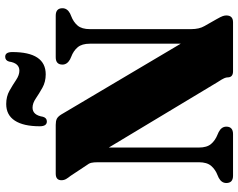

<svg xmlns="http://www.w3.org/2000/svg" viewBox="-111 -829 940 758"><g transform="rotate(-90 359.0 -450.0)"><path d="M238 -26.5Q238 0 208.5 0H44.5Q15.5 0 15.5 -26.5Q15.5 -45.5 36 -56.5L46 -61Q68.5 -69.5 83 -86.2Q97.5 -103 97.5 -135V-532.5Q97.5 -550.5 95.2 -559.8Q93 -569 85 -579L44 -641Q36 -651 31.2 -659.2Q26.5 -667.5 26.5 -677.5Q26.5 -700 52.5 -700H245Q260 -700 268.8 -695.8Q277.5 -691.5 285.5 -679L565.5 -206.5V-565Q565.5 -596.5 551.5 -613.2Q537.5 -630 513.5 -639L503.5 -643.5Q483 -655 483 -673.5Q483 -700 512 -700H676Q705.5 -700 705.5 -673.5Q705.5 -654.5 685 -643.5L674.5 -639Q651 -630 637 -613.5Q623 -597 623 -565V-165.5Q623 -133.5 635 -113L662 -65.5Q672 -48 674.5 -40.5Q677 -33 677 -26.5Q677 0 650 0H456.5Q432.5 0 432.5 -21.5Q432.5 -27 429.2 -34.8Q426 -42.5 413.5 -61.5L155.5 -490.5V-135Q155.5 -103 169.8 -86.5Q184 -70 207 -61L217 -56.5Q238 -45.5 238 -26.5ZM444.5 -739.5Q415 -739.5 391.8 -752.5Q368.5 -765.5 349.5 -778.5Q330.5 -791.5 313 -791.5Q283.5 -791.5 277 -750.5Q272.5 -735 258.5 -735Q239.5 -735 239.5 -763Q239.5 -827.5 261.8 -861.5Q284 -895.5 327.5 -895.5Q357 -895.5 380 -882.5Q403 -869.5 422.2 -856.5Q441.5 -843.5 459 -843.5Q489 -843.5 495 -884.5Q499.5 -899.5 514 -899.5Q532.5 -899.5 532.5 -871.5Q532.5 -739.5 444.5 -739.5Z"/></g></svg>

Font: Fraunces 144pt S050 Black
Style: Regular
Weight: 900
Version: Version 1.000; ttfautohint (v1.8.3)